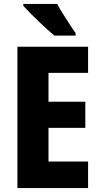

<svg xmlns="http://www.w3.org/2000/svg" viewBox="-20 -950 509 970"><path d="M425 0H68V-714H425V-582H225V-436H411V-304H225V-134H425ZM269 -930Q280 -909 297.5 -881Q315 -853 332.5 -826Q350 -799 362 -783V-770H255Q240 -782 218.5 -801.5Q197 -821 173.5 -843.5Q150 -866 130 -886.5Q110 -907 98 -920V-930Z"/></svg>

Font: Noto Sans Hebrew Condensed ExtraBold
Style: Regular
Weight: 800
Width: 3
Designer: Monotype Design Team
Foundry: Monotype Imaging Inc.
Version: Version 2.004; ttfautohint (v1.8.4.7-5d5b)